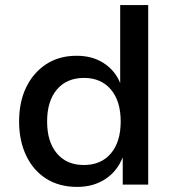

<svg xmlns="http://www.w3.org/2000/svg" viewBox="-20 -725 686 754"><path d="M283 9Q213 9 162 -23Q111 -55 83 -113.5Q55 -172 55 -248Q55 -325 83 -382.5Q111 -440 161.5 -473Q212 -506 281 -506Q343 -506 387.5 -477Q432 -448 452 -399V-705H562V0H462V-105H461Q439 -51 392.5 -21Q346 9 283 9ZM309 -77Q377 -77 415.5 -122.5Q454 -168 454 -248Q454 -328 415.5 -373.5Q377 -419 310 -419Q242 -419 203.5 -373.5Q165 -328 165 -248Q165 -168 203.5 -122.5Q242 -77 309 -77Z"/></svg>

Font: Nunito Sans 8pt SemiBold
Style: Regular
Weight: 600
Version: Version 3.101;gftools[0.9.27]